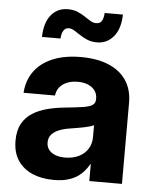

<svg xmlns="http://www.w3.org/2000/svg" viewBox="-53 -770 658 823"><g transform="rotate(5 276.5 -359.0)"><path d="M208.7 8.6Q157.2 8.6 117.2 -8.4Q77.2 -25.5 54.2 -59.8Q31.2 -94 31.2 -145.3Q31.2 -189.2 47.3 -218.2Q63.4 -247.2 91.4 -264.9Q119.4 -282.6 155.9 -291.9Q192.4 -301.1 232.5 -304.9Q279.7 -309.6 307.7 -314Q335.6 -318.3 347.7 -326.7Q359.8 -335 359.8 -351.6V-354.9Q359.8 -374 349.7 -388.5Q339.5 -403 320.7 -411.2Q302 -419.5 275.6 -419.5Q248.9 -419.5 228.7 -411Q208.5 -402.6 196.8 -387.5Q185 -372.4 183.1 -352.4H47.7Q51.2 -405.8 79.4 -444.8Q107.5 -483.7 158.3 -505.1Q209 -526.4 279.8 -526.4Q350.4 -526.4 400.1 -505.2Q449.9 -484 475.9 -444.4Q501.9 -404.9 501.9 -349.7V0H361.4V-72.7H359.4Q345.9 -47.6 325.7 -29.3Q305.6 -11 276.9 -1.2Q248.2 8.6 208.7 8.6ZM248.4 -91.2Q283.1 -91.2 308.4 -104Q333.7 -116.7 347.2 -138.7Q360.8 -160.6 360.8 -188.5V-240.3Q348.7 -233.6 320.5 -227.9Q292.3 -222.3 257.1 -216.8Q232.6 -213.1 212.6 -205Q192.6 -197 180.7 -183.5Q168.8 -170 168.8 -149.4Q168.8 -131.2 178.8 -118.1Q188.7 -105 206.5 -98.1Q224.4 -91.2 248.4 -91.2ZM342.2 -595Q319.1 -595 300.8 -602.4Q282.6 -609.9 267.9 -619.9Q253.2 -629.9 240.8 -637.4Q228.3 -644.8 216.9 -644.8Q201.8 -644.8 194 -631.7Q186.2 -618.5 185.2 -597.8H105.4Q106.8 -659.2 134.1 -692.5Q161.3 -725.8 206.2 -725.8Q229.5 -725.8 247.5 -718.4Q265.5 -711 279.8 -701.2Q294 -691.5 306.5 -684.1Q318.9 -676.7 331.3 -676.7Q348 -676.7 355.4 -688.4Q362.9 -700.2 364.3 -723.4H442.7Q441.5 -662.1 413.4 -628.5Q385.3 -595 342.2 -595Z"/></g></svg>

Font: Inter Khmer Looped
Style: Regular
Weight: 400
Designer: Rasmus Andersson, Sovichet Tep
Foundry: Anagata Design
Version: Version 1.000